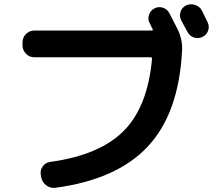

<svg xmlns="http://www.w3.org/2000/svg" viewBox="-20 -852 1040 912"><path d="M142.6 -580.1Q119.1 -580.1 103 -597.2Q86.9 -614.3 86.9 -636.7V-650.4Q86.9 -673.8 103.5 -690.4Q120.1 -707 142.6 -707H701.2Q704.1 -707 705.6 -709.5Q707 -711.9 705.1 -713.9Q702.1 -717.8 698.2 -727.1Q694.3 -736.3 691.4 -741.2Q680.7 -759.8 687.5 -780.8Q694.3 -801.8 713.4 -812Q732.4 -822.3 753.4 -815.4Q774.4 -808.6 784.2 -790Q796.9 -765.6 821.3 -717.8Q848.6 -664.1 844.7 -609.4Q829.1 -313.5 682.1 -156.2Q535.2 1 243.2 40Q218.8 43 199.7 28.3Q180.7 13.7 175.8 -8.8L173.8 -21.5Q169.9 -43.9 183.1 -62Q196.3 -80.1 218.8 -83Q453.1 -115.2 567.4 -230Q681.6 -344.7 702.1 -572.3Q702.1 -580.1 694.3 -580.1ZM938.5 -802.7Q943.4 -793 952.6 -773.9Q961.9 -754.9 965.8 -747.1Q975.6 -727.5 968.8 -707Q961.9 -686.5 941.9 -676.8Q921.9 -667 901.4 -673.8Q880.9 -680.7 870.1 -701.2Q861.3 -718.8 840.8 -754.9Q831.1 -774.4 837.4 -795.4Q843.8 -816.4 863.8 -826.2Q883.8 -835.9 906.2 -828.6Q928.7 -821.3 938.5 -802.7Z"/></svg>

Font: Rounded Mgen+ 1m bold
Style: Bold
Weight: 700
Designer: [Source Han Sans]
Ryoko NISHIZUKA  (kana & ideographs); Paul D. Hunt (Latin, Greek & Cyrillic); Wenlong ZHANG  (bopomofo
Version: Version 1.059.20150602